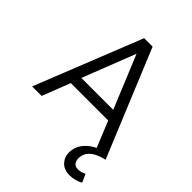

<svg xmlns="http://www.w3.org/2000/svg" viewBox="-257 -830 1186 1186"><g transform="rotate(45 336.0 -237.5)"><path d="M15.5 0 294 -700H368L657 0H571.5L496.5 -183.5H170L98.5 0ZM193.5 -252H472L329 -599ZM567.5 225Q517.5 225 490.8 195.8Q464 166.5 464.5 125Q465.5 82 489 49.2Q512.5 16.5 550.8 -5.5Q589 -27.5 634.5 -37L653.5 0Q617 8.5 590 22.8Q563 37 547.8 58.2Q532.5 79.5 531.5 109Q531 131.5 541.8 147Q552.5 162.5 579 162.5Q593 162.5 606.2 158.5Q619.5 154.5 630.5 148L654.5 202Q635 213 612.8 219Q590.5 225 567.5 225Z"/></g></svg>

Font: Geologica Cursive ExtraLight
Style: Regular
Weight: 250
Designer: Sindre Bremnes, Frode Helland
Foundry: Monokrom Skriftforlag AS
Version: Version 1.010;gftools[0.9.28]